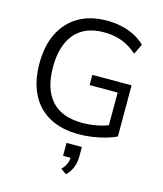

<svg xmlns="http://www.w3.org/2000/svg" viewBox="-139 -816 1004 1185"><g transform="rotate(15 363.0 -223.0)"><path d="M408.6 8.9Q295.8 8.9 218.2 -34.3Q140.7 -77.5 100.8 -158.5Q60.9 -239.5 60.9 -352.1Q60.9 -464.1 101 -545Q141.1 -626 216.2 -670Q291.4 -713.9 397 -713.9Q447 -713.9 491.7 -703.9Q536.4 -693.9 574.6 -674.3Q612.8 -654.7 641.9 -625.5L610 -560Q561.9 -602.3 511.1 -620.9Q460.2 -639.6 396.4 -639.6Q275.4 -639.6 211.6 -564.8Q147.7 -490 147.7 -352.1Q147.7 -211.6 213.6 -138Q279.5 -64.5 410.9 -64.5Q459.3 -64.5 505.1 -73.8Q550.9 -83.1 592 -99.8L573.9 -52.9V-301.9H394.9V-367.2H645.4V-40.9Q617.6 -26.5 578 -15.3Q538.3 -4.1 494.4 2.4Q450.5 8.9 408.6 8.9ZM395.9 267.9 360 242.3Q382.5 218.2 390.3 196.9Q398 175.6 398 151.5L418.6 162.3H349.4V79.9H447.6V140Q447.6 177.3 435.1 209.7Q422.6 242 395.9 267.9Z"/></g></svg>

Font: Nunito Sans 12pt ExtraLight
Style: Regular
Weight: 200
Version: Version 3.101;gftools[0.9.27]